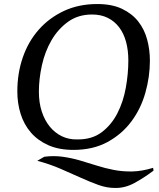

<svg xmlns="http://www.w3.org/2000/svg" viewBox="-20 -732 790 953"><path d="M742 115Q694 151 647 176.5Q600 202 551 201Q510 201 468.5 186Q427 171 380.5 150Q334 129 281 106Q228 83 165 66L200 46Q247 40 290.5 46Q334 52 375.5 64Q417 76 459 89.5Q501 103 545 111.5Q589 120 637 119Q685 118 740 101ZM66 -278Q66 -369 93.5 -448Q121 -527 173 -585.5Q225 -644 298 -678Q371 -712 463 -712Q536 -712 586 -688Q636 -664 666.5 -625Q697 -586 710.5 -535.5Q724 -485 724 -431Q724 -351 701.5 -271.5Q679 -192 632 -129Q585 -66 513.5 -27Q442 12 344 12Q272 12 219.5 -11.5Q167 -35 133 -74.5Q99 -114 82.5 -166.5Q66 -219 66 -278ZM173 -277Q173 -222 187.5 -178Q202 -134 227.5 -103Q253 -72 287.5 -55.5Q322 -39 363 -40Q436 -39 484.5 -75.5Q533 -112 562.5 -169.5Q592 -227 604.5 -296.5Q617 -366 617 -432Q617 -483 605.5 -525Q594 -567 571 -597Q548 -627 514.5 -643.5Q481 -660 437 -660Q368 -660 318 -624Q268 -588 235.5 -532Q203 -476 188 -408Q173 -340 173 -277Z"/></svg>

Font: PTSerifItalic
Style: Italic
Weight: 400
Italic angle: -12°
Designer: A.Korolkova, O.Umpeleva, V.Yefimov
Foundry: ParaType Ltd
Version: Version 1.000W OFL